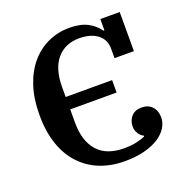

<svg xmlns="http://www.w3.org/2000/svg" viewBox="-129 -829 930 960"><g transform="rotate(-20 336.0 -349.0)"><path d="M375 12Q303 12 244 -11.5Q185 -35 142 -80.5Q99 -126 75.5 -193.5Q52 -261 52 -350Q52 -438 74.5 -505Q97 -572 136.5 -617.5Q176 -663 228.5 -686.5Q281 -710 341 -710Q400 -710 438 -689.5Q476 -669 497 -638H502V-698H605V-490H502V-540Q502 -589 466 -616.5Q430 -644 369 -644Q294 -644 250 -592.5Q206 -541 206 -441V-391H453V-325H206V-254Q206 -157 253 -103.5Q300 -50 394 -50Q432 -50 460.5 -56.5Q489 -63 507 -71V-76Q491 -83 480.5 -100Q470 -117 470 -137Q470 -169 489.5 -190.5Q509 -212 544 -212Q579 -212 599.5 -190Q620 -168 620 -132Q620 -105 604.5 -79Q589 -53 558 -32.5Q527 -12 481 0Q435 12 375 12Z"/></g></svg>

Font: IBM Plex Serif SemiBold
Style: Regular
Weight: 600
Designer: Mike Abbink, Paul van der Laan, Pieter van Rosmalen
Foundry: Bold Monday
Version: Version 2.5